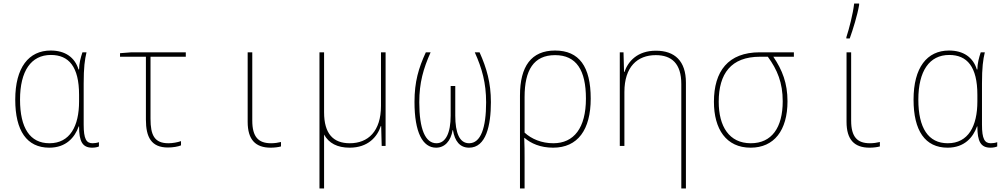

<svg xmlns="http://www.w3.org/2000/svg" viewBox="-20 -823 5670 1083"><path d="M258 10C353 10 402 -48 424 -110H426C426 -25 445 10 500 10C515 10 530 7 538 3V-21C527 -17 514 -15 502 -15C467 -15 452 -39 452 -120V-352C452 -442 458 -486 468 -528H445C435 -498 426 -465 426 -431H423C402 -500 347 -538 266 -538C142 -538 66 -442 66 -261C66 -86 131 10 258 10ZM259 -15C149 -15 93 -101 93 -261C93 -422 155 -513 267 -513C368 -513 426 -447 426 -288V-251C426 -112 375 -15 259 -15Z M927 9C956 9 984 4 1001 -3V-27C981 -20 954 -15 930 -15C851 -15 829 -61 829 -153V-503H1028V-528H722L657 -523V-503H803V-148C803 -50 833 9 927 9Z M1507 10C1528 10 1551 7 1565 3V-22C1549 -18 1529 -15 1509 -15C1438 -15 1403 -50 1403 -143V-528H1377V-136C1377 -35 1421 10 1507 10Z M1782 240H1808V-64C1835 -15 1883 10 1952 10C2056 10 2108 -51 2128 -112H2130L2133 0H2155V-528H2129V-226C2129 -82 2056 -15 1953 -15C1860 -15 1808 -68 1808 -190V-528H1782Z M2440 10C2488 10 2523 -27 2533 -89H2535C2545 -27 2574 10 2626 10C2722 10 2749 -116 2749 -247C2749 -356 2725 -439 2685 -528H2658C2699 -437 2722 -355 2722 -246C2722 -102 2692 -15 2626 -15C2572 -15 2548 -73 2548 -171V-338H2522V-171C2522 -73 2494 -15 2442 -15C2379 -15 2345 -94 2345 -246C2345 -357 2368 -436 2409 -528H2382C2341 -439 2318 -362 2318 -248C2318 -76 2364 10 2440 10Z M2913 -284V240H2939V67C2939 29 2939 1 2937 -45H2939C2975 -14 3028 10 3100 10C3239 10 3312 -91 3312 -267C3312 -447 3247 -538 3111 -538C2977 -538 2913 -449 2913 -284ZM3101 -15C3035 -15 2978 -39 2939 -75V-276C2939 -427 2990 -512 3111 -512C3232 -512 3285 -426 3285 -267C3285 -101 3217 -15 3101 -15Z M3476 0H3502V-304C3502 -446 3575 -512 3679 -512C3769 -512 3823 -464 3823 -349V240H3849V-357C3849 -479 3786 -537 3680 -537C3575 -537 3523 -477 3502 -417H3500L3497 -528H3476Z M4214 10C4346 10 4422 -87 4422 -252C4422 -353 4393 -428 4342 -503H4458V-528H4266C4087 -528 4007 -421 4007 -249C4007 -95 4076 10 4214 10ZM4215 -15C4093 -15 4034 -110 4034 -249C4034 -407 4103 -503 4267 -503H4311C4365 -429 4395 -356 4395 -252C4395 -103 4333 -15 4215 -15Z M4754 -613V-606H4773C4791 -656 4816 -736 4826 -795V-803H4798C4791 -743 4770 -662 4754 -613ZM4885 10C4906 10 4929 7 4943 3V-22C4927 -18 4907 -15 4887 -15C4816 -15 4781 -50 4781 -143V-528H4755V-136C4755 -35 4799 10 4885 10Z M5325 10C5420 10 5469 -48 5491 -110H5493C5493 -25 5512 10 5567 10C5582 10 5597 7 5605 3V-21C5594 -17 5581 -15 5569 -15C5534 -15 5519 -39 5519 -120V-352C5519 -442 5525 -486 5535 -528H5512C5502 -498 5493 -465 5493 -431H5490C5469 -500 5414 -538 5333 -538C5209 -538 5133 -442 5133 -261C5133 -86 5198 10 5325 10ZM5326 -15C5216 -15 5160 -101 5160 -261C5160 -422 5222 -513 5334 -513C5435 -513 5493 -447 5493 -288V-251C5493 -112 5442 -15 5326 -15Z"/></svg>

Font: Noto Sans Mono SemiCondensed Thin
Style: Regular
Weight: 100
Width: 4
Designer: Monotype Design Team
Foundry: Monotype Imaging Inc.
Version: Version 2.014